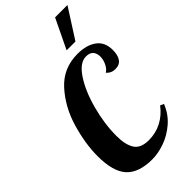

<svg xmlns="http://www.w3.org/2000/svg" viewBox="-309 -1069 1153 1153"><g transform="rotate(-45 267.5 -492.0)"><path d="M428 -1000 337 -811H412L533 -1000ZM72 -41C107.3 -3 162.7 16 238 16C271.3 16 306.7 9.5 344 -3.5C381.3 -16.5 416.3 -37 449 -65C481.7 -93 506.3 -128 523 -170L500 -180C476 -148 447.3 -123.3 414 -106C380.7 -88.7 344.3 -80 305 -80C259.7 -80 228.3 -93.3 211 -120C193.7 -146.7 185 -185.3 185 -236C185 -304 194.8 -374.7 214.5 -448C234.2 -521.3 260 -582.2 292 -630.5C324 -678.8 357.7 -703 393 -703C414.3 -703 429.8 -697.3 439.5 -686C449.2 -674.7 454 -660 454 -642C454 -622.7 449.3 -604 440 -586C430.7 -568 420 -556 408 -550C422 -532.7 441 -524 465 -524C489 -524 506.7 -532.2 518 -548.5C529.3 -564.8 535 -587.3 535 -616C535 -661.3 519.7 -695 489 -717C458.3 -739 418 -750 368 -750C287.3 -750 220.8 -721.2 168.5 -663.5C116.2 -605.8 78.2 -536.7 54.5 -456C30.8 -375.3 19 -300 19 -230C19 -142 36.7 -79 72 -41Z"/></g></svg>

Font: DonutKreme
Style: Regular
Weight: 400
Designer: Impallari Type
Foundry: Impallari Type
Version: Version 2.100